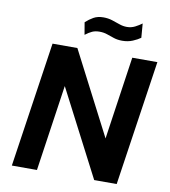

<svg xmlns="http://www.w3.org/2000/svg" viewBox="-98 -1008 968 1092"><g transform="rotate(10 386.5 -462.5)"><path d="M44.5 0 152 -723H295.5L542.5 -244.5L612.5 -723H757.5L650 0H520L262.5 -497.5L189.5 0ZM322.5 -804 310.5 -874.5Q331.5 -894 355 -907.2Q378.5 -920.5 412 -920.5Q439 -920.5 462.5 -913Q486 -905.5 507.5 -897.8Q529 -890 551.5 -890Q576.5 -890 598.5 -901.2Q620.5 -912.5 637 -925L643.5 -843.5Q626.5 -831 599.2 -819.5Q572 -808 539 -808Q512 -808 490.8 -815Q469.5 -822 449 -829.2Q428.5 -836.5 404 -836.5Q379.5 -836.5 361.8 -828.5Q344 -820.5 322.5 -804Z"/></g></svg>

Font: Public Sans Thin
Style: Bold Italic
Weight: 700
Italic angle: -8°
Version: Version 2.001